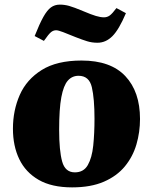

<svg xmlns="http://www.w3.org/2000/svg" viewBox="-20 -795 662 831"><path d="M292 16Q204 16 147.5 -16.5Q91 -49 63.5 -106Q36 -163 36 -238Q36 -317 65.5 -384Q95 -451 160.5 -492Q226 -533 333 -533Q459 -533 522.5 -465.5Q586 -398 586 -280Q586 -223 570.5 -170Q555 -117 520.5 -75Q486 -33 429.5 -8.5Q373 16 292 16ZM304 -49Q342 -49 360 -80.5Q378 -112 383.5 -164.5Q389 -217 389 -281Q389 -368 377.5 -417.5Q366 -467 320 -467Q292 -467 273.5 -446Q255 -425 245.5 -374.5Q236 -324 236 -233Q236 -143 249 -96Q262 -49 304 -49ZM402 -610Q378 -610 357 -616.5Q336 -623 308 -634Q274 -648 253 -656Q232 -664 223 -664Q211 -664 201 -656Q191 -648 170 -618L130 -639Q151 -692 167.5 -721.5Q184 -751 200.5 -763Q217 -775 239 -775Q259 -775 279 -769.5Q299 -764 342 -746Q375 -732 395 -726Q415 -720 430 -720Q444 -720 455 -728Q466 -736 484 -760L525 -738Q495 -667 466.5 -638.5Q438 -610 402 -610Z"/></svg>

Font: Literata 36pt ExtraBold
Style: Italic
Weight: 800
Italic angle: -2°
Designer: Latin by Veronika Burian and Jose Scaglione. Greek by Irene Vlachou. Cyrillic by Vera Evstafieva
Foundry: TypeTogether
Version: Version 3.002